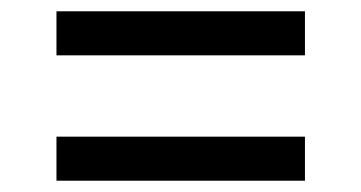

<svg xmlns="http://www.w3.org/2000/svg" viewBox="-20 -500 640 340"><path d="M80 -402V-480H520V-402ZM80 -180V-258H520V-180Z"/></svg>

Font: TypoPRO Source Code Pro
Style: Italic
Weight: 600
Italic angle: -11°
Monospace: yes
Designer: Paul D. Hunt, Teo Tuominen
Foundry: Adobe Systems Incorporated
Version: Version 1.030;PS 1.0;hotconv 1.0.84;makeotf.lib2.5.63406